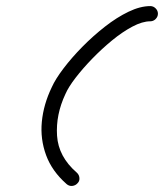

<svg xmlns="http://www.w3.org/2000/svg" viewBox="-20 -586 539 631"><path d="M474 -566Q484 -566 491.5 -558.5Q499 -551 499 -541Q499 -531 491.5 -523.5Q484 -516 474 -516Q448 -516 415 -498.5Q382 -481 348 -453Q314 -425 283 -393Q252 -361 228.5 -330.5Q205 -300 195 -277Q163 -209 167.5 -140Q172 -71 232 -19Q240 -12 241 -1.5Q242 9 235 16Q228 24 217.5 25Q207 26 199 19Q151 -23 131.5 -76Q112 -129 117.5 -186Q123 -243 150 -299Q162 -326 189 -361.5Q216 -397 251 -432.5Q286 -468 325 -498.5Q364 -529 402.5 -547.5Q441 -566 474 -566Q474 -566 474 -566Q474 -566 474 -566Z"/></svg>

Font: FRB American Cursive Semibold
Style: Italic
Weight: 600
Italic angle: -25°
Version: Version 2.0;Modular Font Editor K font №1